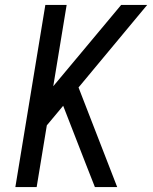

<svg xmlns="http://www.w3.org/2000/svg" viewBox="-20 -755 616 775"><path d="M42 0H128L169 -249L235 -328L328 -89L363 0H453L297 -402L574 -735H469L195 -407L249 -735H163Z"/></svg>

Font: Iosevka Sparkle
Style: Italic
Weight: 400
Italic angle: -9°
Designer: Belleve Invis
Foundry: Belleve Invis
Version: Version 4.5.0; ttfautohint (v1.8.3)